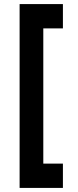

<svg xmlns="http://www.w3.org/2000/svg" viewBox="-20 -820 384 940"><path d="M76 100V-800H288V-681H192V-19H288V100Z"/></svg>

Font: Figtree
Style: Bold
Weight: 700
Designer: Erik Kennedy
Foundry: Erik Kennedy
Version: Version 2.001;gftools[0.9.30]